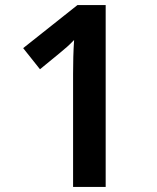

<svg xmlns="http://www.w3.org/2000/svg" viewBox="-20 -734 617 754"><path d="M395 0V-714H284L71 -545L137 -462L215 -526C237 -544 251 -556 271 -577C268 -534 267 -486 267 -444V0Z"/></svg>

Font: Noto Sans Khmer UI SemiBold
Style: Regular
Weight: 600
Designer: Danh Hong and the Monotype Design Team
Foundry: Monotype Imaging Inc.
Version: Version 2.002